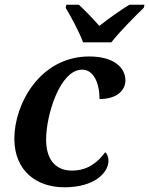

<svg xmlns="http://www.w3.org/2000/svg" viewBox="-20 -786 634 816"><path d="M333 -606H453C491 -654 552 -715 591 -753L594 -766H530C493 -744 438 -704 402 -676C378 -704 340 -743 315 -766H262L259 -753C282 -715 317 -650 333 -606ZM254 10C383 10 441 -53 441 -103C441 -119 435 -133 427 -139C399 -101 357 -61 286 -61C214 -61 176 -110 176 -193C176 -298 235 -490 329 -490C378 -490 403 -433 403 -365C479 -365 513 -404 513 -444C513 -498 465 -546 359 -546C151 -546 41 -345 41 -197C41 -58 137 10 254 10Z"/></svg>

Font: Noto Serif SemiBold
Style: Italic
Weight: 600
Italic angle: -12°
Designer: Monotype Design Team
Foundry: Monotype Imaging Inc.
Version: Version 2.014